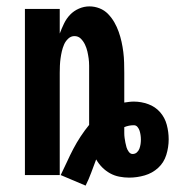

<svg xmlns="http://www.w3.org/2000/svg" viewBox="-20 -548 548 601"><path d="M248 33 170 0Q180 -20 189.5 -41Q199 -62 209.5 -82Q220 -102 232.5 -121Q245 -140 259 -157V-320Q259 -331 259 -342.5Q259 -354 257.5 -365Q256 -376 253.5 -387Q251 -398 246 -408.5Q241 -419 233 -427Q225 -435 213 -435Q202 -435 193.5 -427Q185 -419 180.5 -408.5Q176 -398 173.5 -387Q171 -376 169.5 -365Q168 -354 167.5 -342.5Q167 -331 167 -320V0H58V-520H167V-443Q173 -459 180.5 -474.5Q188 -490 199.5 -502Q211 -514 227 -521Q243 -528 260 -528Q276 -528 291.5 -522Q307 -516 318.5 -504Q330 -492 338 -478Q346 -464 351.5 -448.5Q357 -433 360.5 -417Q364 -401 366 -385Q368 -369 368.5 -352.5Q369 -336 369 -320V-227Q376 -228 383.5 -229Q391 -230 399 -230Q422 -230 444 -222Q466 -214 481 -197Q496 -180 502 -157.5Q508 -135 508 -112Q508 -87 500.5 -63Q493 -39 475 -22.5Q457 -6 433 1Q409 8 384 8Q369 8 353.5 5Q338 2 324.5 -5.5Q311 -13 300 -24Q289 -35 281 -49Q273 -28 265.5 -7.5Q258 13 248 33ZM395 -66Q403 -66 408.5 -71Q414 -76 416.5 -83Q419 -90 420 -97Q421 -104 421 -111Q421 -118 420 -125Q419 -132 417 -138.5Q415 -145 410.5 -150.5Q406 -156 399 -156Q391 -156 383.5 -154.5Q376 -153 369 -150V-147Q369 -139 369 -131.5Q369 -124 370 -116.5Q371 -109 372.5 -101.5Q374 -94 376 -87Q378 -80 383 -73Q388 -66 395 -66Z"/></svg>

Font: Iosevka Extrabold
Style: Regular
Weight: 800
Monospace: yes
Designer: Belleve Invis
Foundry: Belleve Invis
Version: Version 32.5.0; ttfautohint (v1.8.4)